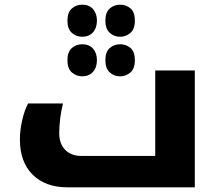

<svg xmlns="http://www.w3.org/2000/svg" viewBox="-20 -800 937 820"><path d="M268 0Q174 0 119.5 -54Q65 -108 65 -204Q65 -243 74.5 -285.5Q84 -328 100 -358H249Q233 -293 233 -231Q233 -186 258.5 -160Q284 -134 328 -134H643V-499H812V0ZM331 -643Q306 -643 287 -659.5Q268 -676 268 -712Q268 -747 286.5 -763.5Q305 -780 331 -780Q361 -780 377.5 -761Q394 -742 394 -712Q394 -681 377 -662Q360 -643 331 -643ZM493 -643Q467 -643 448.5 -660Q430 -677 430 -712Q430 -747 448.5 -763.5Q467 -780 493 -780Q519 -780 537.5 -764Q556 -748 556 -712Q556 -676 537 -659.5Q518 -643 493 -643ZM331 -474Q306 -474 287 -490.5Q268 -507 268 -543Q268 -578 286.5 -594.5Q305 -611 331 -611Q361 -611 377.5 -592Q394 -573 394 -543Q394 -512 377 -493Q360 -474 331 -474ZM493 -474Q467 -474 448.5 -491Q430 -508 430 -543Q430 -578 448.5 -594.5Q467 -611 493 -611Q519 -611 537.5 -595Q556 -579 556 -543Q556 -507 537 -490.5Q518 -474 493 -474Z"/></svg>

Font: Noto Kufi Arabic ExtraBold
Style: Regular
Weight: 800
Designer: Monotype Design Team, David Williams, Khaled Hosny
Foundry: Google LLC
Version: Version 2.109; ttfautohint (v1.8.4.7-5d5b)